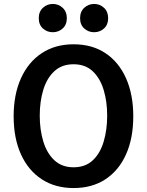

<svg xmlns="http://www.w3.org/2000/svg" viewBox="-20 -933 743 971"><path d="M318 -841Q318 -874 297 -893.5Q276 -913 247 -913Q218 -913 197 -893.5Q176 -874 176 -841Q176 -808 197 -789Q218 -770 247 -770Q276 -770 297 -789Q318 -808 318 -841ZM527 -841Q527 -874 506 -893.5Q485 -913 456 -913Q427 -913 406 -893.5Q385 -874 385 -841Q385 -808 406 -789Q427 -770 456 -770Q485 -770 506 -789Q527 -808 527 -841ZM654 -345Q654 -455 617.5 -537Q581 -619 513.5 -664Q446 -709 352 -709Q259 -709 191 -664Q123 -619 86 -537Q49 -455 49 -345Q49 -234 86 -152.5Q123 -71 191 -26.5Q259 18 352 18Q446 18 513.5 -26.5Q581 -71 617.5 -152.5Q654 -234 654 -345ZM522 -348Q522 -277 504.5 -217.5Q487 -158 449.5 -122.5Q412 -87 352 -87Q293 -87 255 -122.5Q217 -158 199 -217.5Q181 -277 181 -348Q181 -420 199 -479Q217 -538 255 -573Q293 -608 352 -608Q411 -608 448.5 -573Q486 -538 504 -479Q522 -420 522 -348Z"/></svg>

Font: Repo DemiBold
Style: Regular
Weight: 600
Designer: Stefan Peev
Foundry: Context Ltd
Version: Version 1.502